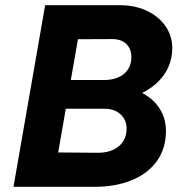

<svg xmlns="http://www.w3.org/2000/svg" viewBox="-20 -720 710 740"><path d="M154 -700H441.2Q501.2 -700 547.4 -677.7Q593.6 -655.4 618.8 -617.7Q644 -580 644 -534.8Q644 -494.2 627.8 -459Q611.6 -423.8 580.1 -396.3Q548.6 -368.8 503.6 -350.6L505.2 -372Q560 -350.4 589.8 -309.5Q619.6 -268.6 619.6 -215.4Q619.6 -147.2 584.3 -98.7Q549 -50.2 486.9 -25.1Q424.8 0 345.2 0H32ZM468 -224.4Q468 -257.6 444.8 -279.2Q421.6 -300.8 383.6 -300.8H167L186 -411.6H382.4Q412.2 -411.6 436 -422Q459.8 -432.4 473.1 -452.3Q486.4 -472.2 486.4 -500Q486.4 -530.8 467.1 -550.1Q447.8 -569.4 411.8 -569.4L280.4 -568.8L204.2 -132.4L358 -131.2Q391.6 -131.2 416.4 -142.7Q441.2 -154.2 454.6 -175.2Q468 -196.2 468 -224.4Z"/></svg>

Font: Fixel Italic Variable 20240409 Display Thin
Style: Italic
Weight: 100
Italic angle: -10°
Designer: AlfaBravo + MacPaw
Foundry: Kyrylo Tkachov, Marchela Mozhyna, Serhii Makarenko, Maria Weinstein, Zakhar Kryvoshyya
Version: Version 1.211;Glyphs 3.2 (3225)